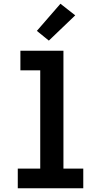

<svg xmlns="http://www.w3.org/2000/svg" viewBox="-20 -1006 540 1026"><path d="M75 0V-105H195V-630H89V-735H319V-105H425V0ZM241 -789 177 -841 303 -986 382 -924Z"/></svg>

Font: Iosevka Extrabold
Style: Regular
Weight: 800
Monospace: yes
Designer: Belleve Invis
Foundry: Belleve Invis
Version: Version 32.5.0; ttfautohint (v1.8.4)